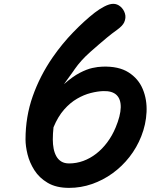

<svg xmlns="http://www.w3.org/2000/svg" viewBox="-20 -948 812 978"><path d="M332 9Q266.5 9 223.2 -16.5Q180 -42 155.2 -81Q130.5 -120 120.2 -162Q110 -204 110 -237.5Q110 -354 146.8 -458Q183.5 -562 248 -655.5Q296.5 -725.5 353.5 -784.2Q410.5 -843 462.5 -883.5Q485 -901 511.2 -914.8Q537.5 -928.5 557 -928.5Q577 -928.5 593.5 -914.5Q610 -900.5 616.5 -879Q623 -857.5 612.5 -834Q604 -816 576.5 -796.2Q549 -776.5 525.5 -757Q487 -725 439.5 -683Q392 -641 360 -595Q357.5 -591 353.8 -585.8Q350 -580.5 339.5 -566Q329 -551.5 306 -519.5Q350 -558 386 -576.8Q422 -595.5 450.8 -601.8Q479.5 -608 501.5 -608.5Q584 -611.5 634.5 -579.5Q685 -547.5 707.2 -494Q729.5 -440.5 726.5 -377.2Q723.5 -314 699.5 -253.5Q677 -196.5 639.5 -148.5Q602 -100.5 553.2 -65.2Q504.5 -30 448.2 -10.5Q392 9 332 9ZM332 -115.5Q369 -115.5 404 -128.2Q439 -141 470 -165Q501 -189 526.2 -222.8Q551.5 -256.5 569 -298.5Q594 -358.5 595 -400.5Q596 -442.5 573.8 -464Q551.5 -485.5 505.5 -484Q476.5 -483 442 -474.2Q407.5 -465.5 372.5 -445.2Q337.5 -425 306.2 -389.5Q275 -354 252.5 -299.5Q249 -266 249 -237.5Q249 -213 253.2 -191Q257.5 -169 267 -152Q276.5 -135 292.5 -125.2Q308.5 -115.5 332 -115.5Z"/></svg>

Font: Edu AU VIC WA NT Hand
Style: Bold
Weight: 700
Version: Version 1.001